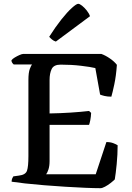

<svg xmlns="http://www.w3.org/2000/svg" viewBox="-20 -987 693 1007"><path d="M507 0Q476 0 428 -2Q380 -4 323.5 -7.5Q267 -11 211.5 -15.5Q156 -20 111 -25Q66 -30 41 -34Q41 -44 44 -51Q47 -58 50 -62L79 -66Q114 -70 121.5 -91.5Q129 -113 129 -168V-567Q129 -607 136.5 -626Q144 -645 148 -649H52Q49 -651 44.5 -657Q40 -663 40 -671Q45 -678 57.5 -685.5Q70 -693 82.5 -698.5Q95 -704 101 -704H512Q534 -696 557 -680Q580 -664 593 -647Q589 -589 579.5 -544.5Q570 -500 564 -480Q543 -480 527 -484Q511 -488 505 -491L480 -630Q455 -636 405 -642Q355 -648 298 -648Q262 -648 251 -625Q240 -602 240 -568V-392Q298 -393 351 -396.5Q404 -400 447 -405L458 -395Q457 -374 453.5 -356.5Q450 -339 447 -332H240V-142Q240 -116 234 -98Q228 -80 222 -73H482L538 -242Q559 -242 574.5 -236Q590 -230 597 -225Q597 -177 592 -126Q587 -75 582 -46Q574 -38 560 -27Q546 -16 531 -8Q516 0 507 0ZM273 -769Q262 -772 252.5 -780Q243 -788 238 -794Q271 -846 302 -885Q333 -924 357 -945.5Q381 -967 390 -967Q398 -967 410.5 -957Q423 -947 435 -932Q447 -917 452 -902Z"/></svg>

Font: Texturina 72pt SemiBold
Style: Regular
Weight: 600
Designer: Guillermo Torres Carreño
Foundry: Omnibus-Type
Version: Version 1.002; ttfautohint (v1.8.3)